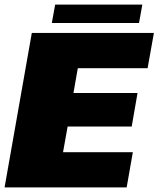

<svg xmlns="http://www.w3.org/2000/svg" viewBox="-42 -819 692 839"><path d="M-22 0H511.5L538.5 -154H233.5L253.5 -266H533.5L559 -412.5H279L298 -521H603L630.5 -675H97ZM184.5 -718.5H565.5L580 -799H199Z"/></svg>

Font: Anybody UltraCondensed Thin Black
Style: Italic
Weight: 900
Italic angle: -10°
Version: Version 1.111